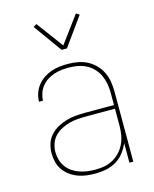

<svg xmlns="http://www.w3.org/2000/svg" viewBox="-114 -825 728 910"><g transform="rotate(-15 250.0 -370.5)"><path d="M242 8Q220 8 198.5 5.5Q177 3 156.5 -4.5Q136 -12 118 -25Q100 -38 87.5 -55.5Q75 -73 69.5 -94.5Q64 -116 64 -138Q64 -162 71 -184.5Q78 -207 94 -225Q110 -243 131 -254.5Q152 -266 174.5 -272.5Q197 -279 220.5 -281Q244 -283 268 -283H409V-345Q409 -366 405 -388Q401 -410 392 -429.5Q383 -449 367.5 -465.5Q352 -482 332.5 -492Q313 -502 291.5 -506Q270 -510 248 -510Q230 -510 211.5 -508Q193 -506 175 -500Q157 -494 141 -483.5Q125 -473 113.5 -458.5Q102 -444 96 -426.5Q90 -409 89 -390H70Q70 -411 77 -431.5Q84 -452 97 -468.5Q110 -485 127.5 -497Q145 -509 165 -516Q185 -523 206 -525.5Q227 -528 248 -528Q273 -528 297 -523.5Q321 -519 342.5 -508Q364 -497 381.5 -479Q399 -461 409.5 -439Q420 -417 424 -393Q428 -369 428 -345V0H409V-97Q399 -72 382.5 -51Q366 -30 343.5 -16.5Q321 -3 295 2.5Q269 8 242 8ZM245 -10Q268 -10 290 -14Q312 -18 331.5 -29Q351 -40 366.5 -56.5Q382 -73 391.5 -93Q401 -113 405 -135.5Q409 -158 409 -180V-265H268Q247 -265 226 -263.5Q205 -262 184.5 -256.5Q164 -251 145 -241Q126 -231 111.5 -216Q97 -201 90 -180.5Q83 -160 83 -139Q83 -120 88.5 -101Q94 -82 105.5 -66Q117 -50 133.5 -39Q150 -28 168.5 -21.5Q187 -15 206.5 -12.5Q226 -10 245 -10ZM237 -600 137 -739 153 -749 250 -618 347 -749 363 -739 263 -600Z"/></g></svg>

Font: Iosevka Term Curly Thin
Style: Regular
Weight: 100
Designer: Belleve Invis
Foundry: Belleve Invis
Version: Version 32.3.0